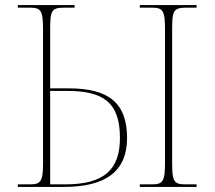

<svg xmlns="http://www.w3.org/2000/svg" viewBox="-20 -734 845 754"><path d="M50 0H231C391 0 479 -58 479 -192C479 -331 405 -387 251 -387H177V-615C177 -693 181 -704 235 -704H273V-714H50V-704H95C142 -704 149 -693 149 -615V-91C149 -21 139 -10 98 -10H50ZM529 0H752V-10H709C662 -10 656 -21 656 -98V-615C656 -693 660 -704 715 -704H752V-714H529V-704H574C621 -704 628 -693 628 -615V-98C628 -21 620 -10 576 -10H529ZM236 -10H177V-377H242C385 -377 451 -333 451 -192C451 -68 389 -10 236 -10Z"/></svg>

Font: Noto Serif Display Thin
Style: Regular
Weight: 100
Designer: Monotype Design Team
Foundry: Monotype Imaging Inc.
Version: Version 2.009